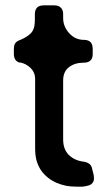

<svg xmlns="http://www.w3.org/2000/svg" viewBox="-20 -696 412 723"><path d="M112.3 -399.4Q112.3 -312.5 112.3 -137.7Q112.3 -113.3 117.2 -92.8Q123 -72.3 133.8 -55.7Q145.5 -39.1 160.2 -27.3Q174.8 -15.6 192.4 -7.8Q210.9 0 230.5 3.9Q248 6.8 266.6 6.8Q268.6 6.8 271.5 6.8Q281.2 6.8 291 6.8Q299.8 5.9 307.6 3.9Q324.2 1 330.1 -9.8Q334 -15.6 334 -24.4Q334 -30.3 333 -36.1Q331.1 -42 330.1 -47.9Q329.1 -53.7 327.1 -59.6Q325.2 -71.3 317.4 -78.1Q308.6 -85 296.9 -86.9Q261.7 -90.8 239.3 -112.3Q217.8 -133.8 217.8 -170.9Q217.8 -244.1 217.8 -392.6Q217.8 -426.8 240.2 -443.4Q261.7 -460 295.9 -460Q312.5 -460 321.3 -468.8Q329.1 -476.6 329.1 -493.2Q329.1 -500 329.1 -511.7Q329.1 -528.3 321.3 -537.1Q312.5 -545.9 295.9 -545.9Q263.7 -545.9 241.2 -570.3Q217.8 -595.7 217.8 -627.9Q217.8 -632.8 217.8 -642.6Q217.8 -659.2 209 -667Q201.2 -675.8 184.6 -675.8Q170.9 -675.8 144.5 -675.8Q128.9 -675.8 120.1 -668Q111.3 -659.2 111.3 -642.6Q111.3 -634.8 111.3 -619.1Q111.3 -585.9 95.7 -570.3Q80.1 -554.7 49.8 -543Q41 -539.1 36.1 -531.2Q32.2 -523.4 32.2 -511.7Q32.2 -504.9 32.2 -493.2Q32.2 -479.5 38.1 -470.7Q43.9 -462.9 54.7 -460Q54.7 -460.9 55.7 -460.9Q79.1 -456.1 95.7 -439.5Q112.3 -422.9 112.3 -399.4Z"/></svg>

Font: DeepSea
Style: Medium
Weight: 500
Designer: Stem
Version: Version 3.019;git-0a5106e0b